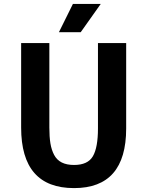

<svg xmlns="http://www.w3.org/2000/svg" viewBox="-20 -945 744 980"><path d="M494.1 -924.8 392.1 -780.8H280.8L352.1 -924.8ZM480 -725.1H624V-289.1Q624 15.1 357.9 15.1Q87.9 15.1 87.9 -293.9V-725.1H231.9V-293.9Q231.9 -246.6 237.3 -213.4Q242.7 -180.2 256.3 -154.3Q270 -128.4 295.2 -115.7Q320.3 -103 357.9 -103Q428.2 -103 454.1 -147.5Q480 -191.9 480 -289.1Z"/></svg>

Font: Stilu SemiBold
Style: Regular
Weight: 600
Designer: Genilson Lima Santos
Foundry: Genilson Lima Santos
Version: Version 1.200;PS 001.200;hotconv 1.0.88;makeotf.lib2.5.64775